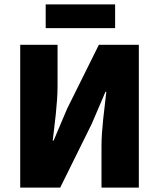

<svg xmlns="http://www.w3.org/2000/svg" viewBox="-20 -854 724 874"><path d="M72 0H254L398 -291L460 -436H464C456 -362 442 -268 442 -188V0H612V-650H430L286 -360L224 -214H220C228 -284 242 -382 242 -462V-650H72ZM188 -726H504V-834H188Z"/></svg>

Font: Source Sans Pro Black
Style: Regular
Weight: 900
Designer: Paul D. Hunt
Foundry: Adobe Systems Incorporated
Version: Version 3.006;hotconv 1.0.111;makeotfexe 2.5.65597